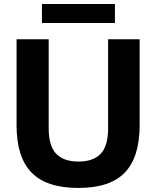

<svg xmlns="http://www.w3.org/2000/svg" viewBox="-20 -938 788 968"><path d="M375.5 9.5Q213.5 9.5 138.5 -68.5Q63.5 -146.5 63.5 -306.5V-740H225.5V-290.5Q225.5 -202.5 263 -163Q300.5 -123.5 375.5 -123.5Q450.5 -123.5 487.8 -163Q525 -202.5 525 -290.5V-740H684V-306.5Q684 -146.5 609.8 -68.5Q535.5 9.5 375.5 9.5ZM191.5 -822V-918H559.5V-822Z"/></svg>

Font: Encode Sans
Style: Bold
Weight: 700
Designer: Multiple Designers
Foundry: Impallari Type
Version: Version 3.002; ttfautohint (v1.8.3) -l 8 -r 50 -G 200 -x 14 